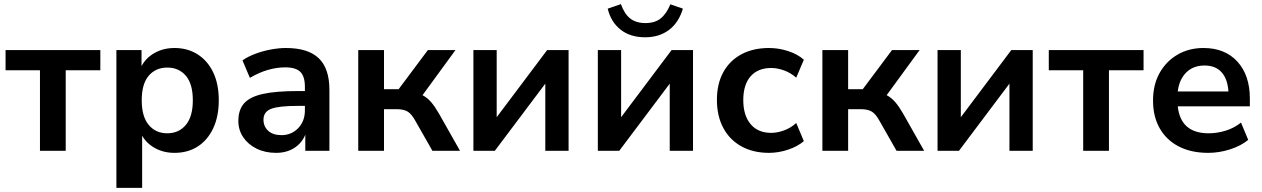

<svg xmlns="http://www.w3.org/2000/svg" viewBox="-20 -732 6128 932"><path d="M174 0V-391H7V-489H467V-391H299V0Z M545 180V-489H667V-411Q688 -451 730.5 -475Q773 -499 827 -499Q891 -499 939.5 -468Q988 -437 1015 -380.5Q1042 -324 1042 -245Q1042 -167 1015 -109.5Q988 -52 940 -21Q892 10 827 10Q775 10 733.5 -12.5Q692 -35 670 -73V180ZM792 -85Q848 -85 882 -125.5Q916 -166 916 -245Q916 -325 882 -364.5Q848 -404 792 -404Q736 -404 702 -364.5Q668 -325 668 -245Q668 -166 702 -125.5Q736 -85 792 -85Z M1320 10Q1267 10 1225.5 -10.5Q1184 -31 1160.5 -66Q1137 -101 1137 -145Q1137 -199 1165 -230.5Q1193 -262 1256 -276Q1319 -290 1425 -290H1460V-311Q1460 -361 1438 -383Q1416 -405 1364 -405Q1323 -405 1280 -392.5Q1237 -380 1193 -354L1157 -439Q1183 -457 1218.5 -470.5Q1254 -484 1293.5 -491.5Q1333 -499 1368 -499Q1475 -499 1527 -449.5Q1579 -400 1579 -296V0H1462V-78Q1445 -37 1408 -13.5Q1371 10 1320 10ZM1346 -76Q1395 -76 1427.5 -110Q1460 -144 1460 -196V-218H1426Q1332 -218 1295.5 -203.5Q1259 -189 1259 -151Q1259 -118 1282 -97Q1305 -76 1346 -76Z M1719 0V-489H1844V-299H1915L2057 -489H2191L2031 -270Q2054 -258 2072.5 -236.5Q2091 -215 2110 -182L2213 0H2079L1997 -144Q1978 -179 1958.5 -190.5Q1939 -202 1906 -202H1844V0Z M2278 0V-489H2391V-163L2636 -489H2740V0H2627V-326L2382 0Z M2882 0V-489H2995V-163L3240 -489H3344V0H3231V-326L2986 0ZM3112 -551Q3039 -551 2992 -588.5Q2945 -626 2930 -690L2994 -712Q3011 -664 3039.5 -642Q3068 -620 3113 -620Q3159 -620 3187 -642.5Q3215 -665 3234 -711L3295 -690Q3274 -621 3226.5 -586Q3179 -551 3112 -551Z M3713 10Q3636 10 3579 -21.5Q3522 -53 3491 -111Q3460 -169 3460 -247Q3460 -325 3491 -381.5Q3522 -438 3579 -468.5Q3636 -499 3713 -499Q3760 -499 3806 -484Q3852 -469 3882 -442L3845 -355Q3819 -378 3786.5 -390Q3754 -402 3724 -402Q3659 -402 3623.5 -361.5Q3588 -321 3588 -246Q3588 -172 3623.5 -129.5Q3659 -87 3724 -87Q3753 -87 3786 -99Q3819 -111 3845 -135L3882 -47Q3852 -21 3805.5 -5.5Q3759 10 3713 10Z M3972 0V-489H4097V-299H4168L4310 -489H4444L4284 -270Q4307 -258 4325.5 -236.5Q4344 -215 4363 -182L4466 0H4332L4250 -144Q4231 -179 4211.5 -190.5Q4192 -202 4159 -202H4097V0Z M4531 0V-489H4644V-163L4889 -489H4993V0H4880V-326L4635 0Z M5238 0V-391H5071V-489H5531V-391H5363V0Z M5845 10Q5762 10 5702 -21Q5642 -52 5609.5 -109Q5577 -166 5577 -244Q5577 -320 5608.5 -377Q5640 -434 5695.5 -466.5Q5751 -499 5822 -499Q5926 -499 5986.5 -433Q6047 -367 6047 -253V-216H5697Q5711 -85 5847 -85Q5888 -85 5929 -97.5Q5970 -110 6004 -137L6039 -53Q6004 -24 5951 -7Q5898 10 5845 10ZM5827 -414Q5772 -414 5738 -380Q5704 -346 5697 -288H5943Q5939 -349 5909.5 -381.5Q5880 -414 5827 -414Z"/></svg>

Font: Nunito Sans
Style: Bold
Weight: 700
Designer: Vernon Adams
Foundry: Vernon Adams
Version: Version 3.101; ttfautohint (v1.8.4.7-5d5b);gftools[0.9.27]